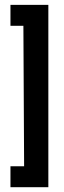

<svg xmlns="http://www.w3.org/2000/svg" viewBox="-20 -742 265 797"><path d="M23.4 35.2V-51.8H80.1L77.1 -634.8H23.4V-721.7H180.7V35.2Z"/></svg>

Font: Post No Bills Colombo
Style: Bold
Weight: 700
Designer: Kosala Senevirathne, Siva Puranthara, Lasantha Premarathna, Tharique Azeez
Foundry: Mooniak
Version: Version 1.220 ; ttfautohint (v1.6)